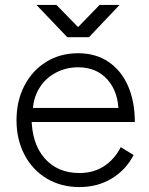

<svg xmlns="http://www.w3.org/2000/svg" viewBox="-20 -747 604 779"><path d="M47 -259Q47 -338 79 -399.5Q111 -461 167.5 -496Q224 -531 297 -531Q369 -531 421 -495.5Q473 -460 500 -397Q527 -334 527 -252H84L108 -272Q108 -166 160.5 -105.5Q213 -45 302 -45Q360 -45 402.5 -73Q445 -101 470 -150L522 -118Q492 -59 434.5 -23.5Q377 12 302 12Q228 12 170 -22.5Q112 -57 79.5 -119Q47 -181 47 -259ZM87 -309H487L461 -290Q461 -373 416.5 -423.5Q372 -474 297 -474Q247 -474 204.5 -451Q162 -428 137.5 -386Q113 -344 113 -291ZM258 -597 384 -727H465L341 -596H258ZM128 -727H209L336 -597V-596H253Z"/></svg>

Font: 寒蝉端黑体 Light
Style: Regular
Weight: 300
Designer: ChillDuanSans {Warren2060}; 
Source Han Sans {Ryoko NISHIZUKA 西塚涼子 (kana, bopomofo & ideographs); Paul D. Hunt (Latin, G
Foundry: ChillType&Adobe
Version: Version 1.300;Glyphs 3.3 (3306)